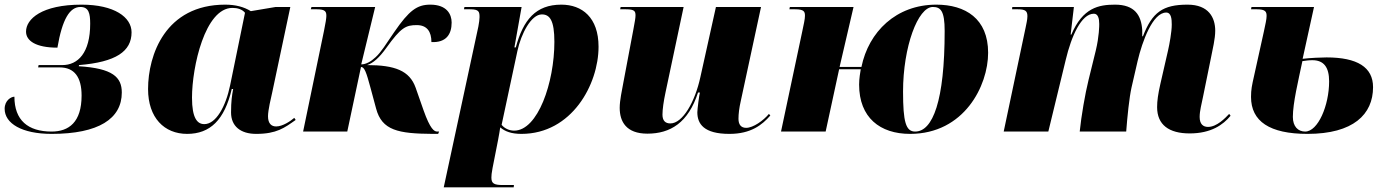

<svg xmlns="http://www.w3.org/2000/svg" viewBox="-22 -566 5971 826"><path d="M200 10C402 10 502 -55 502 -168C502 -234 463 -272 317 -281L318 -286C477 -299 544 -345 544 -427C544 -492 470 -546 329 -546C157 -546 90 -484 90 -430C90 -390 133 -361 225 -361C246 -484 278 -536 324 -536C360 -536 366 -508 366 -464C366 -338 313 -286 246 -286H144L142 -276H235C298 -276 329 -234 329 -155C329 -40 274 0 200 0C98 0 40 -49 40 -150C26 -150 -2 -134 -2 -98C-2 -35 72 10 200 10Z M783 10C882 10 944 -50 975 -183H981C976 -156 972 -130 972 -82C972 -23 1013 10 1080 10C1168 10 1202 -16 1250 -50L1244 -59C1228 -45 1194 -22 1166 -22C1146 -22 1131 -34 1131 -66C1131 -92 1144 -146 1149 -168L1227 -536H1164L1057 -518C1028 -536 992 -546 947 -546C689 -546 615 -329 615 -183C615 -59 685 10 783 10ZM857 -32C827 -32 804 -57 804 -146C804 -278 860 -532 978 -532C1000 -532 1020 -526 1032 -511L968 -199C949 -107 907 -32 857 -32Z M1839 10H1863L1867 0H1859C1846 0 1829 -10 1800 -92L1766 -189C1740 -262 1677 -286 1557 -286C1583 -294 1610 -318 1640 -360C1703 -448 1724 -458 1771 -458C1815 -458 1834 -430 1834 -385C1897 -382 1921 -418 1921 -469C1921 -505 1900 -546 1829 -546C1772 -546 1738 -521 1674 -428C1637 -374 1618 -342 1594 -320C1574 -301 1552 -289 1532 -289L1592 -536H1318L1315 -526H1341C1379 -526 1382 -515 1382 -497C1382 -489 1379 -467 1372 -434L1282 0H1472L1531 -278C1546 -278 1554 -255 1572 -188L1596 -99C1621 -5 1691 9 1839 10Z M2036 -452 1887 240H2188L2189 230H2142C2104 230 2092 224 2092 198C2092 188 2093 179 2097 157L2121 35C2125 13 2128 -3 2130 -18C2151 0 2179 10 2221 10C2438 10 2553 -203 2553 -365C2553 -491 2482 -546 2393 -546C2283 -546 2229 -481 2197 -362H2191L2222 -536H1976L1974 -526H2001C2039 -526 2041 -515 2041 -492C2041 -483 2039 -468 2036 -452ZM2190 -4C2168 -4 2148 -14 2136 -29L2204 -347C2220 -421 2263 -504 2309 -504C2343 -504 2363 -479 2363 -386C2363 -211 2292 -4 2190 -4Z M3116 10C3209 10 3257 -29 3292 -69L3286 -76C3262 -47 3218 -16 3188 -16C3166 -16 3155 -30 3155 -55C3155 -76 3158 -101 3165 -132L3252 -536H3058L2991 -234C2968 -128 2915 -35 2862 -35C2840 -35 2828 -47 2828 -73C2828 -95 2833 -131 2841 -168L2919 -536H2648L2646 -526H2671C2709 -526 2712 -517 2712 -499C2712 -488 2709 -473 2703 -440L2660 -212C2654 -178 2644 -135 2644 -102C2644 -43 2672 9 2763 9C2862 9 2939 -38 2981 -168H2989C2986 -158 2978 -95 2978 -83C2978 -33 3006 10 3116 10Z M3893 10C4126 10 4229 -197 4229 -339C4229 -486 4131 -546 4006 -546C3833 -546 3715 -429 3684 -278H3590L3650 -536H3376L3374 -526H3399C3437 -526 3441 -516 3441 -498C3441 -484 3436 -462 3429 -429L3338 0H3530L3588 -268H3681C3679 -255 3674 -229 3674 -202C3674 -60 3764 10 3893 10ZM3915 0C3875 0 3863 -41 3863 -172C3863 -365 3927 -536 3991 -536C4025 -536 4042 -519 4042 -433C4042 -132 3991 0 3915 0Z M5096 8C5188 8 5240 -29 5272 -68L5266 -76C5249 -58 5213 -20 5175 -20C5154 -20 5139 -32 5139 -63C5139 -89 5147 -117 5154 -152L5188 -319C5195 -355 5206 -399 5206 -434C5206 -490 5178 -546 5087 -546C4980 -546 4935 -513 4895 -410H4892V-436C4888 -501 4859 -546 4775 -546C4705 -546 4636 -533 4587 -417H4584L4598 -536H4333L4332 -526H4357C4390 -526 4398 -518 4398 -496C4398 -481 4393 -462 4390 -446L4296 0H4488L4563 -309C4587 -410 4630 -507 4684 -507C4702 -507 4707 -486 4707 -463C4707 -456 4707 -410 4692 -348L4661 -222C4646 -161 4630 -68 4623 0H4823C4828 -65 4836 -145 4846 -190L4872 -303C4892 -388 4937 -512 4995 -512C5017 -512 5019 -484 5019 -460C5019 -429 5009 -375 5003 -349L4970 -205C4960 -161 4956 -132 4956 -105C4956 -29 5007 8 5096 8Z M5603 10C5800 10 5885 -74 5885 -191C5885 -277 5817 -319 5685 -319C5664 -319 5615 -317 5582 -313L5631 -536H5362L5360 -526H5385C5423 -526 5427 -515 5427 -497C5427 -483 5422 -462 5415 -429L5373 -239C5364 -199 5360 -181 5360 -149C5360 -44 5440 10 5603 10ZM5593 0C5562 0 5540 -22 5540 -63C5540 -123 5563 -217 5581 -303C5595 -305 5608 -307 5624 -307C5673 -307 5696 -277 5696 -216C5696 -112 5648 0 5593 0Z"/></svg>

Font: Noto Serif Display Black
Style: Italic
Weight: 900
Italic angle: -12°
Designer: Monotype Design Team
Foundry: Monotype Imaging Inc.
Version: Version 2.009